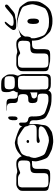

<svg xmlns="http://www.w3.org/2000/svg" viewBox="1142 -2004 929 3282"><g transform="rotate(-90 1607.0 -362.5)"><path d="M578 -384Q578 -371 577.5 -358.5Q577 -346 574 -333Q573 -326 569.5 -317.5Q566 -309 561 -303Q553 -293 540 -288.5Q527 -284 514 -282Q493 -280 472 -280.5Q451 -281 430 -279Q417 -278 403 -274Q389 -270 379 -260Q376 -257 374 -251Q366 -239 364 -224Q362 -209 362 -195Q362 -180 362 -153.5Q362 -127 362.5 -100.5Q363 -74 362 -59Q361 -37 355 -13.5Q349 10 326 21Q324 22 320 23Q316 24 313 25Q297 29 281 29.5Q265 30 249 30Q227 30 202.5 30Q178 30 155 28Q134 25 114 19.5Q94 14 74 11Q59 8 43.5 5.5Q28 3 14 -4L4 -10Q3 -12 2 -14Q1 -16 0 -17Q-5 -22 -8 -28Q-11 -37 -13 -49Q-14 -60 -14 -72Q-14 -84 -14 -95V-441Q-13 -450 -12.5 -459Q-12 -468 -10 -476Q-6 -486 0 -495Q6 -504 14 -511Q25 -522 40 -531Q55 -540 70 -544Q88 -549 108 -548.5Q128 -548 147 -548H211Q223 -548 235.5 -547.5Q248 -547 261 -545Q272 -544 282 -540Q292 -536 302 -534Q325 -530 346 -535.5Q367 -541 389 -544Q407 -547 425 -548Q443 -549 461 -548Q470 -547 479.5 -546.5Q489 -546 498 -543Q512 -539 524 -529Q536 -519 546 -508Q555 -499 562.5 -488.5Q570 -478 574 -466Q576 -459 576.5 -450.5Q577 -442 578 -434ZM203 0Q217 0 229.5 -1.5Q242 -3 254 -7Q256 -8 259 -9Q262 -10 264 -11Q266 -13 267.5 -14.5Q269 -16 270 -17Q272 -20 275 -22.5Q278 -25 279 -28Q281 -30 282 -33.5Q283 -37 284 -40Q288 -53 288.5 -66.5Q289 -80 289 -93V-210Q289 -227 291.5 -246.5Q294 -266 304 -281Q312 -293 325 -299Q338 -305 352 -307Q372 -311 393 -310.5Q414 -310 434 -310Q445 -311 455 -312.5Q465 -314 475 -318Q477 -320 480 -321Q483 -322 485 -323Q487 -325 488.5 -327.5Q490 -330 491 -332Q493 -334 494.5 -336.5Q496 -339 497 -341Q499 -343 499 -346Q499 -349 500 -351Q503 -362 504 -374Q505 -386 505 -398Q505 -417 506 -437Q507 -457 502 -475Q501 -478 501 -482Q501 -486 499 -489Q493 -499 485 -507Q483 -509 479.5 -509.5Q476 -510 474 -511Q461 -517 442 -519Q420 -520 397.5 -516Q375 -512 355 -504Q342 -500 330.5 -494Q319 -488 306 -485Q303 -485 299 -484Q295 -483 292 -483Q290 -483 287 -484.5Q284 -486 282 -487Q270 -493 259.5 -501.5Q249 -510 236 -514Q225 -519 211.5 -519.5Q198 -520 186 -520Q168 -520 150 -520Q132 -520 114 -519Q93 -519 78 -512Q73 -510 68 -507Q61 -502 56.5 -494Q52 -486 50 -478Q44 -459 44.5 -438.5Q45 -418 45 -398V-134Q45 -115 44.5 -95.5Q44 -76 47 -56Q48 -48 50.5 -39Q53 -30 58 -23Q66 -13 79 -8Q92 -3 105 -1Q128 1 153.5 0.5Q179 0 203 0Z M1107 -57Q1104 -48 1100 -38.5Q1096 -29 1091 -21Q1078 0 1057.5 16Q1037 32 1015 44Q1004 55 976.5 63Q949 71 916.5 75.5Q884 80 856.5 81.5Q829 83 818 82Q803 80 773.5 75.5Q744 71 714.5 63.5Q685 56 670 47Q648 36 614.5 20.5Q581 5 558 -17Q547 -28 535 -55.5Q523 -83 513 -115.5Q503 -148 496.5 -175.5Q490 -203 490 -214Q491 -234 493 -254Q495 -274 500 -293Q504 -310 509.5 -327.5Q515 -345 522 -361Q532 -384 544 -408Q556 -432 573 -452Q586 -466 600 -478.5Q614 -491 629 -503Q645 -516 662 -527.5Q679 -539 698 -547Q721 -558 747 -564Q773 -570 795 -573Q804 -576 831.5 -570.5Q859 -565 895 -554Q931 -543 966.5 -530Q1002 -517 1029.5 -504Q1057 -491 1066 -482Q1080 -467 1090.5 -444.5Q1101 -422 1108.5 -399Q1116 -376 1120 -361Q1124 -340 1124.5 -318.5Q1125 -297 1126 -275Q1126 -253 1127.5 -230Q1129 -207 1127 -184Q1126 -168 1121.5 -152.5Q1117 -137 1115 -120Q1113 -105 1112 -89.5Q1111 -74 1107 -57ZM798 -528Q787 -525 762 -517.5Q737 -510 708 -499Q679 -488 654 -475.5Q629 -463 618 -452Q609 -443 598.5 -420.5Q588 -398 578.5 -368.5Q569 -339 561.5 -309.5Q554 -280 550.5 -257.5Q547 -235 549 -226Q551 -215 556.5 -193.5Q562 -172 570.5 -148Q579 -124 589.5 -102.5Q600 -81 611 -70Q620 -61 643.5 -50Q667 -39 698 -28.5Q729 -18 760 -9Q791 0 814.5 5Q838 10 847 9Q876 8 906 3Q917 -1 938 -9Q959 -17 983 -27Q1007 -37 1028 -49Q1049 -61 1060 -72Q1075 -87 1084 -106Q1085 -108 1086 -110.5Q1087 -113 1088 -115Q1089 -118 1088.5 -121Q1088 -124 1089 -127Q1089 -129 1089.5 -132.5Q1090 -136 1089 -138Q1088 -140 1086 -142.5Q1084 -145 1082 -147Q1081 -149 1079 -151.5Q1077 -154 1075 -155Q1072 -157 1064 -159Q1054 -163 1043.5 -164Q1033 -165 1022 -166H958Q945 -166 931.5 -166Q918 -166 904 -164Q892 -162 880.5 -158Q869 -154 857 -152Q853 -151 849 -149.5Q845 -148 841 -148Q837 -148 833 -149Q829 -150 825 -150Q824 -151 822.5 -150.5Q821 -150 820 -151Q818 -153 815.5 -155.5Q813 -158 811 -160Q810 -161 808 -163Q806 -165 805 -166Q804 -168 805 -172Q806 -176 807 -177Q807 -179 807 -182Q807 -185 808 -186Q809 -188 812.5 -189.5Q816 -191 817 -192Q831 -201 848 -201Q865 -201 881 -201Q892 -201 914.5 -201Q937 -201 963.5 -200.5Q990 -200 1012.5 -200.5Q1035 -201 1046 -202Q1054 -202 1063.5 -203Q1073 -204 1081 -207Q1101 -215 1110 -237Q1113 -244 1113.5 -253Q1114 -262 1114 -269Q1114 -300 1106 -334Q1101 -354 1094 -372.5Q1087 -391 1076 -407Q1065 -418 1039.5 -436Q1014 -454 984.5 -472.5Q955 -491 929.5 -505.5Q904 -520 893 -524Q871 -528 847 -528.5Q823 -529 798 -528ZM806 -357 815 -368Q816 -369 816.5 -370Q817 -371 818 -372Q820 -373 824 -372.5Q828 -372 830 -373Q832 -373 835 -373.5Q838 -374 839 -373Q842 -372 845 -369Q848 -366 850 -364Q854 -362 855 -360Q856 -359 855 -355Q854 -351 854 -349Q854 -348 854.5 -345Q855 -342 854 -340Q853 -339 849.5 -337.5Q846 -336 844 -335Q842 -334 839 -332Q836 -330 834 -330Q833 -329 830.5 -330Q828 -331 826 -331Q824 -332 819.5 -332.5Q815 -333 813 -334Q811 -336 809.5 -339.5Q808 -343 806 -345Q805 -347 804 -348Q803 -349 803 -350Q803 -351 806 -357Z M1718 -37Q1717 -33 1716 -28.5Q1715 -24 1713 -19Q1706 0 1691 19Q1676 38 1657 46Q1638 53 1616 53Q1594 53 1574 53Q1552 53 1517.5 51.5Q1483 50 1460 45Q1438 40 1413.5 32Q1389 24 1366 18Q1351 12 1326.5 1Q1302 -10 1277 -23.5Q1252 -37 1237 -52Q1222 -67 1212.5 -97Q1203 -127 1198.5 -156.5Q1194 -186 1193 -201V-254Q1192 -262 1191.5 -270.5Q1191 -279 1189 -286Q1180 -309 1161 -316Q1151 -321 1140 -322Q1129 -323 1119 -327Q1116 -328 1113 -330.5Q1110 -333 1108 -334Q1107 -336 1105 -337Q1103 -338 1101 -339Q1096 -346 1093.5 -355Q1091 -364 1089 -373Q1088 -383 1087.5 -393Q1087 -403 1087 -413Q1087 -423 1087.5 -433Q1088 -443 1090 -453Q1092 -461 1095 -469.5Q1098 -478 1103 -485Q1106 -488 1111 -492.5Q1116 -497 1120 -498Q1122 -499 1125 -499Q1128 -499 1131 -500Q1132 -500 1135 -501Q1138 -502 1139 -501Q1141 -500 1141.5 -499Q1142 -498 1143 -497Q1145 -494 1148 -491Q1151 -488 1152 -485Q1153 -484 1152.5 -481.5Q1152 -479 1152 -477Q1153 -472 1153 -466.5Q1153 -461 1153 -456Q1152 -432 1153 -408Q1153 -401 1154 -393.5Q1155 -386 1157 -380Q1167 -359 1187 -351Q1197 -347 1208 -346.5Q1219 -346 1229 -341Q1232 -340 1234.5 -337.5Q1237 -335 1240 -333Q1245 -331 1246 -328Q1248 -326 1249.5 -322.5Q1251 -319 1252 -316Q1259 -302 1258.5 -284Q1258 -266 1258 -250Q1258 -235 1259 -208.5Q1260 -182 1264.5 -155Q1269 -128 1279 -113Q1288 -92 1302 -75Q1313 -64 1344 -51Q1375 -38 1412 -26.5Q1449 -15 1480 -7.5Q1511 0 1522 0H1578Q1586 -1 1595.5 -1.5Q1605 -2 1612 -5Q1634 -12 1642 -33Q1644 -35 1644 -38Q1644 -41 1645 -44Q1647 -56 1647.5 -68Q1648 -80 1648 -92Q1648 -100 1648 -108Q1648 -116 1647 -124Q1647 -132 1646 -142Q1645 -152 1640 -159Q1639 -162 1636 -164.5Q1633 -167 1631 -169Q1630 -171 1628.5 -172.5Q1627 -174 1625 -175Q1618 -180 1608 -181.5Q1598 -183 1590 -184Q1576 -186 1561 -185.5Q1546 -185 1532 -189Q1529 -190 1525.5 -190.5Q1522 -191 1519 -192Q1516 -194 1513 -197Q1510 -200 1507 -201Q1494 -212 1491 -231.5Q1488 -251 1487 -267Q1487 -280 1487.5 -293.5Q1488 -307 1494 -318Q1496 -325 1499 -329Q1501 -331 1503 -332Q1505 -333 1506 -334Q1508 -336 1511 -337.5Q1514 -339 1516 -340Q1519 -342 1522.5 -342Q1526 -342 1529 -343Q1546 -346 1565 -345Q1584 -344 1601 -350Q1623 -357 1633 -378Q1635 -381 1635 -384.5Q1635 -388 1636 -391Q1640 -406 1640 -421.5Q1640 -437 1639 -452Q1638 -465 1635 -478Q1632 -491 1623 -501Q1620 -504 1616 -506L1606 -513Q1604 -514 1601 -514.5Q1598 -515 1596 -516Q1581 -520 1565.5 -520Q1550 -520 1535 -523Q1528 -525 1519 -527.5Q1510 -530 1504 -535Q1503 -537 1502 -539Q1501 -541 1499 -543Q1498 -545 1496 -547.5Q1494 -550 1493 -552Q1490 -559 1489 -568Q1488 -577 1488 -584Q1487 -604 1487.5 -625.5Q1488 -647 1482 -666Q1480 -674 1476.5 -681.5Q1473 -689 1467 -694Q1465 -696 1461.5 -697.5Q1458 -699 1456 -700Q1441 -709 1423 -709.5Q1405 -710 1388 -710Q1381 -710 1373.5 -710Q1366 -710 1359 -712Q1357 -712 1355 -712.5Q1353 -713 1348 -714Q1349 -715 1351 -715H1360Q1369 -716 1377.5 -716Q1386 -716 1395 -716H1488Q1499 -716 1509.5 -714.5Q1520 -713 1530 -708Q1533 -707 1536 -706Q1539 -705 1541 -703Q1548 -698 1551.5 -690Q1555 -682 1557 -674Q1560 -664 1560.5 -654.5Q1561 -645 1561 -635V-587Q1562 -577 1563.5 -568Q1565 -559 1569 -551Q1570 -549 1571 -546Q1572 -543 1574 -541Q1575 -540 1577.5 -539Q1580 -538 1581 -537Q1584 -536 1587 -533.5Q1590 -531 1593 -530Q1597 -529 1601 -528.5Q1605 -528 1609 -527Q1629 -524 1649 -525Q1669 -526 1687 -515Q1693 -513 1696 -510Q1698 -509 1699.5 -505.5Q1701 -502 1702 -500L1709 -491Q1710 -488 1710 -485Q1710 -482 1711 -480Q1713 -470 1713.5 -459Q1714 -448 1714 -437Q1714 -424 1713.5 -410.5Q1713 -397 1710 -383Q1706 -363 1694.5 -343.5Q1683 -324 1666 -312Q1662 -308 1657 -305Q1652 -302 1647 -300Q1634 -295 1620.5 -293Q1607 -291 1594 -286Q1592 -285 1589 -284.5Q1586 -284 1584 -282Q1582 -281 1580.5 -278.5Q1579 -276 1577 -274L1569 -266Q1568 -264 1568 -261.5Q1568 -259 1568 -257Q1567 -254 1566 -251Q1565 -248 1565 -245Q1565 -231 1576 -218Q1578 -215 1580 -211.5Q1582 -208 1585 -206Q1587 -205 1590 -204Q1593 -203 1595 -201Q1609 -194 1624.5 -193Q1640 -192 1655 -191Q1664 -190 1673.5 -189Q1683 -188 1690 -184Q1692 -183 1694 -182Q1696 -181 1697 -180Q1699 -179 1702.5 -176.5Q1706 -174 1708 -172Q1711 -167 1713 -162Q1721 -148 1721.5 -131Q1722 -114 1722 -99V-77Q1722 -68 1721 -58Q1720 -48 1718 -37ZM1194 -619Q1196 -636 1201 -654Q1206 -672 1222 -682Q1224 -683 1227.5 -685.5Q1231 -688 1234 -689Q1236 -689 1240.5 -686.5Q1245 -684 1247 -683Q1249 -682 1250 -682Q1251 -682 1252 -681Q1254 -677 1254 -673Q1256 -667 1257 -662Q1258 -657 1258 -651Q1258 -632 1258.5 -612.5Q1259 -593 1257 -573Q1256 -569 1255.5 -562.5Q1255 -556 1253 -551L1246 -542Q1245 -541 1243.5 -538Q1242 -535 1240 -533Q1239 -532 1235 -531.5Q1231 -531 1229 -530Q1228 -529 1225.5 -528Q1223 -527 1221 -527Q1219 -527 1216.5 -529Q1214 -531 1212 -532Q1210 -533 1207 -534.5Q1204 -536 1202 -537Q1200 -539 1199 -544Q1198 -549 1197 -553Q1195 -558 1194.5 -563Q1194 -568 1194 -574Q1193 -594 1194 -619Z M1982 -376V-88Q1982 -69 1983 -48Q1984 -27 1979 -8Q1977 0 1973.5 9Q1970 18 1963 24Q1957 30 1948 33Q1939 36 1931 38Q1914 42 1895.5 41.5Q1877 41 1860 41Q1845 41 1821 41.5Q1797 42 1772.5 39Q1748 36 1733 26Q1724 20 1716 12.5Q1708 5 1703 -5Q1700 -13 1698.5 -20.5Q1697 -28 1694 -35Q1689 -48 1682 -61Q1675 -74 1672 -88Q1670 -98 1669.5 -109Q1669 -120 1669 -130Q1669 -139 1669 -165.5Q1669 -192 1669 -227Q1669 -262 1669 -297Q1669 -332 1669 -358.5Q1669 -385 1669 -394V-482Q1669 -496 1669 -509.5Q1669 -523 1670 -536Q1672 -541 1673.5 -546.5Q1675 -552 1676 -556Q1678 -561 1682 -565.5Q1686 -570 1688 -574L1694 -586Q1695 -588 1696 -590Q1697 -592 1698 -593Q1698 -597 1696 -605Q1696 -613 1695 -616Q1693 -627 1687.5 -637Q1682 -647 1679 -657Q1675 -670 1674.5 -684Q1674 -698 1674 -711Q1674 -721 1674 -730Q1674 -739 1675 -748Q1676 -756 1677 -763Q1678 -770 1681 -777Q1682 -779 1682.5 -781Q1683 -783 1684 -784Q1686 -786 1688.5 -788Q1691 -790 1692 -792Q1694 -794 1696.5 -796Q1699 -798 1701 -799Q1703 -801 1706 -801Q1709 -801 1712 -802Q1725 -806 1738.5 -806.5Q1752 -807 1765 -807H1815Q1838 -807 1863.5 -803.5Q1889 -800 1909 -786Q1918 -779 1925 -770.5Q1932 -762 1938 -753Q1947 -740 1957 -726Q1967 -712 1972 -696Q1976 -683 1976.5 -669Q1977 -655 1977 -641Q1977 -629 1977 -616Q1977 -603 1975 -591Q1973 -578 1968 -566Q1963 -554 1959 -542Q1958 -539 1956.5 -535.5Q1955 -532 1955 -529Q1954 -512 1962.5 -497.5Q1971 -483 1976 -468Q1983 -447 1982.5 -423.5Q1982 -400 1982 -376ZM1871 -750Q1849 -750 1826.5 -750.5Q1804 -751 1783 -749Q1774 -748 1764 -746Q1754 -744 1746 -739Q1744 -738 1742 -735.5Q1740 -733 1738 -731L1731 -722Q1730 -720 1729 -716Q1728 -712 1727 -709Q1723 -697 1723 -683.5Q1723 -670 1723 -656Q1723 -649 1723.5 -642.5Q1724 -636 1725 -630Q1727 -622 1729 -613Q1731 -604 1736 -597L1743 -591Q1745 -590 1747.5 -587.5Q1750 -585 1753 -583Q1762 -578 1773.5 -577Q1785 -576 1795 -575Q1818 -574 1845 -574Q1872 -574 1894 -577Q1901 -578 1908.5 -579.5Q1916 -581 1922 -585Q1924 -587 1926.5 -589.5Q1929 -592 1931 -594L1937 -600Q1942 -608 1943 -617.5Q1944 -627 1945 -635Q1946 -641 1946 -647Q1946 -653 1946 -659Q1946 -673 1945.5 -688Q1945 -703 1940 -717Q1939 -719 1938.5 -722Q1938 -725 1936 -727Q1935 -729 1932.5 -731Q1930 -733 1928 -734Q1925 -739 1920 -742L1910 -745Q1901 -748 1891.5 -749Q1882 -750 1871 -750ZM1836 -520Q1820 -520 1802.5 -520.5Q1785 -521 1768 -518Q1753 -515 1743 -510Q1742 -509 1740 -508Q1738 -507 1736 -506Q1730 -501 1727 -493Q1724 -485 1722 -477Q1718 -461 1718 -444Q1718 -427 1718 -410V-74Q1719 -63 1720.5 -52.5Q1722 -42 1726 -32Q1728 -24 1730 -21L1738 -14Q1740 -13 1742 -11Q1744 -9 1746 -8Q1755 -3 1766.5 -2Q1778 -1 1788 0Q1836 2 1884 0Q1891 -1 1899.5 -1.5Q1908 -2 1915 -4Q1918 -6 1921 -8Q1924 -10 1927 -12Q1929 -13 1931 -14Q1933 -15 1934 -16Q1940 -22 1943.5 -30.5Q1947 -39 1948 -47Q1952 -67 1951.5 -87.5Q1951 -108 1951 -127V-394Q1951 -412 1951.5 -431Q1952 -450 1949 -468Q1948 -476 1946 -485Q1944 -494 1939 -500Q1931 -510 1921 -514Q1918 -516 1914.5 -516Q1911 -516 1908 -517Q1892 -521 1874 -520.5Q1856 -520 1836 -520Z M2624 -384Q2624 -371 2623.5 -358.5Q2623 -346 2620 -333Q2619 -326 2615.5 -317.5Q2612 -309 2607 -303Q2599 -293 2586 -288.5Q2573 -284 2560 -282Q2539 -280 2518 -280.5Q2497 -281 2476 -279Q2463 -278 2449 -274Q2435 -270 2425 -260Q2422 -257 2420 -251Q2412 -239 2410 -224Q2408 -209 2408 -195Q2408 -180 2408 -153.5Q2408 -127 2408.5 -100.5Q2409 -74 2408 -59Q2407 -37 2401 -13.5Q2395 10 2372 21Q2370 22 2366 23Q2362 24 2359 25Q2343 29 2327 29.5Q2311 30 2295 30Q2273 30 2248.5 30Q2224 30 2201 28Q2180 25 2160 19.5Q2140 14 2120 11Q2105 8 2089.5 5.5Q2074 3 2060 -4L2050 -10Q2049 -12 2048 -14Q2047 -16 2046 -17Q2041 -22 2038 -28Q2035 -37 2033 -49Q2032 -60 2032 -72Q2032 -84 2032 -95V-441Q2033 -450 2033.5 -459Q2034 -468 2036 -476Q2040 -486 2046 -495Q2052 -504 2060 -511Q2071 -522 2086 -531Q2101 -540 2116 -544Q2134 -549 2154 -548.5Q2174 -548 2193 -548H2257Q2269 -548 2281.5 -547.5Q2294 -547 2307 -545Q2318 -544 2328 -540Q2338 -536 2348 -534Q2371 -530 2392 -535.5Q2413 -541 2435 -544Q2453 -547 2471 -548Q2489 -549 2507 -548Q2516 -547 2525.5 -546.5Q2535 -546 2544 -543Q2558 -539 2570 -529Q2582 -519 2592 -508Q2601 -499 2608.5 -488.5Q2616 -478 2620 -466Q2622 -459 2622.5 -450.5Q2623 -442 2624 -434ZM2249 0Q2263 0 2275.5 -1.5Q2288 -3 2300 -7Q2302 -8 2305 -9Q2308 -10 2310 -11Q2312 -13 2313.5 -14.5Q2315 -16 2316 -17Q2318 -20 2321 -22.5Q2324 -25 2325 -28Q2327 -30 2328 -33.5Q2329 -37 2330 -40Q2334 -53 2334.5 -66.5Q2335 -80 2335 -93V-210Q2335 -227 2337.5 -246.5Q2340 -266 2350 -281Q2358 -293 2371 -299Q2384 -305 2398 -307Q2418 -311 2439 -310.5Q2460 -310 2480 -310Q2491 -311 2501 -312.5Q2511 -314 2521 -318Q2523 -320 2526 -321Q2529 -322 2531 -323Q2533 -325 2534.5 -327.5Q2536 -330 2537 -332Q2539 -334 2540.5 -336.5Q2542 -339 2543 -341Q2545 -343 2545 -346Q2545 -349 2546 -351Q2549 -362 2550 -374Q2551 -386 2551 -398Q2551 -417 2552 -437Q2553 -457 2548 -475Q2547 -478 2547 -482Q2547 -486 2545 -489Q2539 -499 2531 -507Q2529 -509 2525.5 -509.5Q2522 -510 2520 -511Q2507 -517 2488 -519Q2466 -520 2443.5 -516Q2421 -512 2401 -504Q2388 -500 2376.5 -494Q2365 -488 2352 -485Q2349 -485 2345 -484Q2341 -483 2338 -483Q2336 -483 2333 -484.5Q2330 -486 2328 -487Q2316 -493 2305.5 -501.5Q2295 -510 2282 -514Q2271 -519 2257.5 -519.5Q2244 -520 2232 -520Q2214 -520 2196 -520Q2178 -520 2160 -519Q2139 -519 2124 -512Q2119 -510 2114 -507Q2107 -502 2102.5 -494Q2098 -486 2096 -478Q2090 -459 2090.5 -438.5Q2091 -418 2091 -398V-134Q2091 -115 2090.5 -95.5Q2090 -76 2093 -56Q2094 -48 2096.5 -39Q2099 -30 2104 -23Q2112 -13 2125 -8Q2138 -3 2151 -1Q2174 1 2199.5 0.5Q2225 0 2249 0Z M3228 -262Q3229 -240 3225.5 -205Q3222 -170 3213 -145Q3203 -123 3188 -97Q3173 -71 3155 -48Q3139 -27 3120.5 -8Q3102 11 3079 25Q3057 41 3022 50Q2987 59 2964 64Q2953 67 2931.5 68Q2910 69 2885.5 69Q2861 69 2839.5 67Q2818 65 2807 61Q2785 56 2759 48.5Q2733 41 2710 28Q2688 12 2664.5 -12.5Q2641 -37 2623 -59Q2610 -79 2597 -100Q2584 -121 2575 -143Q2567 -158 2562.5 -182Q2558 -206 2556 -229.5Q2554 -253 2554 -268Q2554 -283 2555 -305Q2556 -327 2559.5 -349Q2563 -371 2569 -386Q2574 -398 2579.5 -410.5Q2585 -423 2592 -433Q2597 -441 2602.5 -448Q2608 -455 2614 -462Q2623 -471 2654 -482.5Q2685 -494 2726 -505Q2767 -516 2808 -525Q2849 -534 2880 -537.5Q2911 -541 2920 -537Q2931 -534 2960.5 -529Q2990 -524 3024.5 -517.5Q3059 -511 3088.5 -502Q3118 -493 3129 -482Q3144 -468 3162 -444.5Q3180 -421 3195 -397.5Q3210 -374 3217 -359Q3224 -337 3226 -311Q3228 -285 3228 -262ZM3099 -51Q3108 -60 3118.5 -83Q3129 -106 3139.5 -135.5Q3150 -165 3158.5 -194Q3167 -223 3172 -246Q3177 -269 3176 -278Q3175 -289 3171 -311.5Q3167 -334 3160 -360Q3153 -386 3143.5 -408.5Q3134 -431 3123 -442Q3114 -451 3090.5 -462.5Q3067 -474 3036 -485.5Q3005 -497 2974 -506.5Q2943 -516 2919.5 -522.5Q2896 -529 2887 -529Q2871 -530 2854.5 -528.5Q2838 -527 2821 -525Q2799 -522 2770 -515.5Q2741 -509 2716 -495Q2701 -487 2687.5 -477.5Q2674 -468 2661 -456Q2639 -434 2623 -399Q2607 -364 2600 -341Q2596 -319 2595 -291.5Q2594 -264 2594 -241Q2595 -230 2600.5 -205.5Q2606 -181 2615 -152.5Q2624 -124 2635 -99.5Q2646 -75 2657 -64Q2680 -42 2711.5 -27.5Q2743 -13 2765 -5Q2776 2 2804.5 5.5Q2833 9 2867 10Q2901 11 2929.5 9Q2958 7 2969 3Q2992 -1 3015.5 -8Q3039 -15 3061 -26Q3083 -38 3099 -51ZM2924 -324Q2929 -311 2929.5 -297Q2930 -283 2930 -269Q2931 -254 2930.5 -238.5Q2930 -223 2927 -208Q2925 -200 2922 -190.5Q2919 -181 2913 -174Q2910 -171 2904.5 -167.5Q2899 -164 2896 -162Q2894 -161 2890.5 -161.5Q2887 -162 2884 -162Q2883 -162 2880 -161.5Q2877 -161 2875 -161Q2874 -162 2872 -163.5Q2870 -165 2868 -166L2858 -172Q2855 -175 2852.5 -180.5Q2850 -186 2848 -190Q2844 -198 2843 -207.5Q2842 -217 2841 -225Q2839 -246 2839 -267.5Q2839 -289 2843 -309Q2845 -320 2848 -330Q2851 -340 2861 -349Q2865 -351 2869.5 -354.5Q2874 -358 2878 -359L2886 -358Q2889 -358 2892.5 -358Q2896 -358 2898 -357Q2900 -356 2901.5 -354.5Q2903 -353 2904 -352Q2907 -350 2910 -347.5Q2913 -345 2915 -343Q2918 -339 2920.5 -333.5Q2923 -328 2924 -324ZM2887 -311Q2889 -311 2889 -310Q2889 -311 2886 -313.5Q2883 -316 2883 -316Q2880 -316 2883 -313Q2885 -313 2887 -311ZM3101 -642Q3081 -625 3058.5 -606Q3036 -587 3013 -577Q2998 -571 2981.5 -570Q2965 -569 2949 -566Q2938 -564 2927.5 -560.5Q2917 -557 2906 -555Q2891 -552 2876 -551Q2861 -550 2846 -550Q2832 -550 2817 -550Q2802 -550 2788 -551Q2781 -552 2772 -553.5Q2763 -555 2757 -559Q2747 -563 2741 -573L2738 -584Q2737 -586 2736 -588.5Q2735 -591 2735 -592Q2734 -597 2736 -603Q2738 -609 2739 -613Q2740 -616 2744 -622Q2749 -631 2755.5 -639.5Q2762 -648 2769 -656Q2782 -672 2795 -689Q2808 -706 2824 -721Q2830 -726 2837 -732.5Q2844 -739 2852 -742Q2856 -744 2860 -744.5Q2864 -745 2868 -746Q2870 -747 2871.5 -748Q2873 -749 2874 -748Q2875 -747 2874.5 -745.5Q2874 -744 2874 -743Q2875 -740 2875.5 -736Q2876 -732 2875 -729Q2875 -728 2873 -726Q2871 -724 2870 -723L2858 -708Q2850 -698 2841.5 -688Q2833 -678 2825 -667Q2821 -662 2816 -655.5Q2811 -649 2809 -642Q2808 -639 2807.5 -635Q2807 -631 2806 -627Q2806 -626 2805.5 -625Q2805 -624 2805 -622Q2807 -618 2808 -617Q2810 -614 2812 -610Q2814 -606 2816 -604Q2818 -603 2822 -602Q2826 -601 2828 -600Q2842 -595 2857 -595Q2872 -595 2886 -595Q2906 -596 2925 -598Q2944 -600 2962 -607Q2976 -612 2987.5 -620.5Q2999 -629 3010 -638Q3024 -649 3038 -660.5Q3052 -672 3065 -683Q3077 -693 3088 -703Q3099 -713 3111 -723Q3121 -732 3133 -737Q3134 -738 3136 -739.5Q3138 -741 3140 -741Q3143 -742 3147 -741Q3151 -740 3154 -740Q3158 -740 3160 -739Q3162 -738 3163 -736Q3164 -734 3165 -732Q3167 -731 3169 -728Q3171 -725 3171 -723Q3172 -721 3170 -717Q3169 -714 3169 -709.5Q3169 -705 3167 -701Q3166 -700 3164.5 -698.5Q3163 -697 3162 -695Q3158 -691 3154.5 -687Q3151 -683 3147 -679Z"/></g></svg>

Font: Rubik Vinyl
Style: Regular
Weight: 400
Designer: Hubert and Fischer, NaN
Foundry: Hubert and Fischer, NaN
Version: Version 2.200